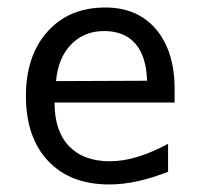

<svg xmlns="http://www.w3.org/2000/svg" viewBox="-20 -485 540 517"><path d="M450.2 -245.1V-209H127V-207Q127 -131.8 166 -91.3Q205.1 -50.8 275.4 -50.8Q311.5 -50.8 350.1 -62.5Q388.7 -74.2 432.6 -97.7V-22.5Q390.6 -5.9 351.1 2.9Q311.5 11.7 274.4 11.7Q168.9 11.7 109.4 -51.8Q49.8 -115.2 49.8 -226.6Q49.8 -335 107.9 -399.9Q166 -464.8 263.7 -464.8Q350.6 -464.8 400.4 -405.8Q450.2 -346.7 450.2 -245.1ZM376 -267.6Q374 -333 344.7 -367.2Q315.4 -401.4 259.8 -401.4Q207 -401.4 171.9 -365.7Q136.7 -330.1 130.9 -266.6Z"/></svg>

Font: BabelStone Flags PUA
Style: Regular
Weight: 400
Designer: Andrew West
Foundry: BabelStone
Version: Version 4.12